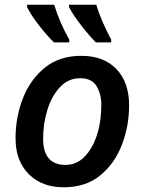

<svg xmlns="http://www.w3.org/2000/svg" viewBox="-20 -786 613 815"><path d="M250 9Q344 9 405.5 -41.5Q467 -92 497.5 -171.5Q528 -251 528 -338Q528 -437 474 -493Q420 -549 325 -549Q232 -549 170 -498.5Q108 -448 77 -368Q46 -288 46 -199Q46 -103 102 -47Q158 9 250 9ZM259 -86Q163 -86 163 -197Q163 -260 181 -319Q199 -378 234.5 -416Q270 -454 320 -454Q370 -454 390 -420Q410 -386 410 -343Q410 -231 367.5 -158.5Q325 -86 259 -86ZM387 -606H452V-618Q433 -653 416 -692Q399 -731 389 -766H273V-756Q290 -723 324 -679Q358 -635 387 -606ZM209 -606H274V-618Q233 -690 210 -766H95V-756Q111 -723 145 -679Q179 -635 209 -606Z"/></svg>

Font: Noto Sans UI Medium
Style: Italic
Weight: 500
Italic angle: -12°
Designer: Monotype Design Team
Foundry: Monotype Imaging Inc.
Version: Version 1.901